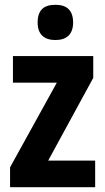

<svg xmlns="http://www.w3.org/2000/svg" viewBox="-20 -781 439 801"><path d="M211 -761C163 -761 137 -739 137 -687C137 -637 165 -614 211 -614C257 -614 285 -637 285 -687C285 -738 259 -761 211 -761ZM377 0V-111H181L369 -456V-547H34V-436H217L22 -83V0Z"/></svg>

Font: Noto Sans Myanmar Condensed
Style: Bold
Weight: 700
Width: 3
Designer: Monotype Design Team
Foundry: Monotype Imaging Inc.
Version: Version 2.107